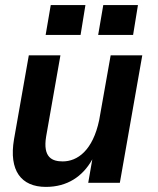

<svg xmlns="http://www.w3.org/2000/svg" viewBox="-20 -717 619 753"><path d="M160 16C243 16 304 -24 342 -92L326 0H450L538 -500H414L369 -246C344 -127 284 -84 226 -84C186 -84 147 -98 161 -182L217 -500H93L35 -171C14 -48 63 16 160 16ZM159 -580H296L315 -697H179ZM365 -580H502L521 -697H385Z"/></svg>

Font: Uncut Sans Semibold
Style: Italic
Weight: 600
Italic angle: -10°
Designer: Kasper Nordkvist
Foundry: Uncut Type
Version: Version 1.111;FEAKit 1.0